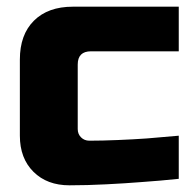

<svg xmlns="http://www.w3.org/2000/svg" viewBox="-20 -550 590 580"><path d="M40 -140.1V-370.1Q40 -445.3 82.5 -487.5Q125 -529.8 200.2 -529.8H520V-395H254.9Q214.8 -395 214.8 -355V-160.2Q214.8 -145 224.9 -135Q234.9 -125 250 -125Q289.1 -125 335.9 -127Q382.8 -128.9 423.8 -131.8Q471.7 -135.7 520 -140.1V-9.8Q463.9 -3.9 407.2 0Q358.4 3.9 300.8 6.8Q243.2 9.8 189.9 9.8Q122.1 9.8 81.1 -31Q40 -71.8 40 -140.1Z"/></svg>

Font: Russo One
Style: Regular
Weight: 400
Designer: Jovanny lemonad
Foundry: Jovanny Lemonad
Version: Version 1.000